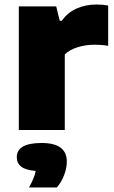

<svg xmlns="http://www.w3.org/2000/svg" viewBox="-20 -577 506 852"><path d="M63.5 -548.5H229.5L245 -485H254.5Q279 -520.5 319 -538.8Q359 -557 409 -557Q435 -557 460 -552.5V-373.5Q435.5 -378.5 397 -378.5Q360 -378.5 324 -367.2Q288 -356 267.5 -335.5V0H63.5ZM276.5 140Q276.5 169 264.2 200.8Q252 232.5 232 255H108.5Q121.5 232 128.5 214.5Q135.5 197 138.5 181.5Q94 178 74.2 162.5Q54.5 147 54.5 120.5Q54.5 57.5 165 57.5Q276.5 57.5 276.5 140Z"/></svg>

Font: Encode Sans Expanded ExtraBold
Style: Regular
Weight: 800
Width: 7
Designer: Multiple Designers
Foundry: Impallari Type
Version: Version 2.000